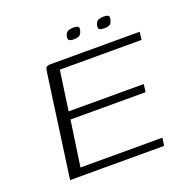

<svg xmlns="http://www.w3.org/2000/svg" viewBox="-106 -665 743 764"><g transform="rotate(-20 265.0 -283.0)"><path d="M399 -521Q387 -521 379.5 -524.5Q372 -528 376 -544Q381 -560 391.5 -563Q402 -566 412 -566Q422 -566 429.5 -563Q437 -560 433 -544Q429 -528 420 -524.5Q411 -521 399 -521ZM271 -521Q259 -521 251.5 -524.5Q244 -528 248 -545Q253 -560 263.5 -563Q274 -566 284 -566Q294 -566 301.5 -563Q309 -560 305 -545Q301 -529 291.5 -525Q282 -521 271 -521ZM64 0 124 -432Q126 -442 127 -448Q128 -454 133 -457Q138 -460 147 -460H526L522 -427H176L152 -259H470L466 -226H148L120 -33H467L462 0Z"/></g></svg>

Font: Genos Light
Style: Italic
Weight: 300
Italic angle: -8°
Designer: Robert E. Leuschke
Foundry: Robert E. Leuschke
Version: Version 1.010